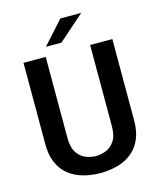

<svg xmlns="http://www.w3.org/2000/svg" viewBox="-140 -1075 988 1186"><g transform="rotate(-15 354.0 -482.5)"><path d="M355 11Q324.5 11 287 5.5Q249.5 0 211.2 -15.2Q173 -30.5 141 -59.8Q109 -89 89.5 -135.8Q70 -182.5 70 -251V-770H212V-253Q212 -191 234.2 -157.5Q256.5 -124 289.5 -111Q322.5 -98 355 -98Q387 -98 419.5 -111Q452 -124 474 -157.5Q496 -191 496 -253V-770H638V-251Q638 -182.5 618.5 -135.8Q599 -89 567.2 -59.8Q535.5 -30.5 497.8 -15.2Q460 0 422.5 5.5Q385 11 355 11ZM229.5 -830 360.5 -976H494.5L328.5 -830Z"/></g></svg>

Font: Junction
Style: Bold
Weight: 700
Designer: Caroline Hadilaksono
Foundry: Caroline Hadilaksono, Tyler Finck, The League of Moveable Type
Version: Version 2.000; ttfautohint (v1.8.3)